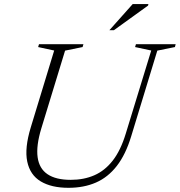

<svg xmlns="http://www.w3.org/2000/svg" viewBox="-20 -886 858 916"><path d="M177 -273Q152 -190.5 159.5 -136Q167 -81.5 206.8 -54.8Q246.5 -28 317.5 -28Q380 -28 430 -49.8Q480 -71.5 517.8 -119.8Q555.5 -168 580 -248.5L701.5 -645L624.5 -661.5L628.5 -675H818L814.5 -661.5L730.5 -644.5L606 -236Q579.5 -148.5 537.2 -94.2Q495 -40 437.5 -15Q380 10 306.5 10Q225.5 10 174.5 -20.5Q123.5 -51 110 -115Q96.5 -179 127 -279L238.5 -645L162 -661.5L166 -675H378L374 -661.5L290.5 -644.5ZM502 -742 613 -866.5H688L686.5 -859.5L523.5 -742Z"/></svg>

Font: Newsreader 24pt Light
Style: Italic
Weight: 300
Italic angle: -17°
Designer: Hugues Gentile
Foundry: Production Type
Version: Version 1.003